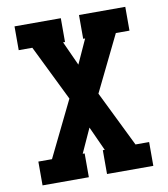

<svg xmlns="http://www.w3.org/2000/svg" viewBox="-82 -805 765 874"><g transform="rotate(-10 300.0 -367.5)"><path d="M44 0V-110H107L233 -368L107 -625H44V-735H258V-625H249L300 -513L351 -625H342V-735H556V-625H493L367 -367L493 -110H556V0H342V-110H351L300 -222L249 -110H258V0Z"/></g></svg>

Font: Iosevka Slab XBdEx
Style: Regular
Weight: 800
Width: 7
Monospace: yes
Designer: Belleve Invis
Foundry: Belleve Invis
Version: Version 11.1.0; ttfautohint (v1.8.3)